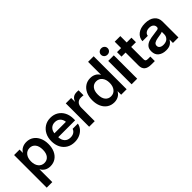

<svg xmlns="http://www.w3.org/2000/svg" viewBox="112 -1761 2995 2995"><g transform="rotate(-45 1609.5 -263.5)"><path d="M54.7 204.1V-515.6H175.8V-443.8H177.2Q201.7 -484.9 242.7 -505.4Q283.7 -525.9 333.5 -525.9Q399.9 -525.9 450 -491.9Q500 -458 528.1 -397.7Q556.2 -337.4 556.2 -258.3Q556.2 -177.7 528.6 -117.4Q501 -57.1 450.7 -23.4Q400.4 10.3 333 10.3Q282.2 10.3 242.9 -11.7Q203.6 -33.7 179.2 -77.6H177.7V204.1ZM304.2 -92.8Q361.3 -92.8 396.5 -135.5Q431.6 -178.2 431.6 -258.3Q431.6 -337.9 396.5 -380.9Q361.3 -423.8 304.2 -423.8Q243.7 -423.8 207.3 -378.7Q170.9 -333.5 170.9 -258.3Q170.9 -183.1 207.3 -137.9Q243.7 -92.8 304.2 -92.8Z M869.1 11.7Q792 11.7 735.4 -22.9Q678.7 -57.6 648.2 -118.4Q617.7 -179.2 617.7 -257.3Q617.7 -335.9 649.2 -396.7Q680.7 -457.5 736.3 -492.4Q792 -527.3 864.3 -527.3Q938.5 -527.3 994.1 -493.2Q1049.8 -459 1080.6 -398.7Q1111.3 -338.4 1111.3 -259.3V-225.6H738.3Q740.7 -162.6 775.4 -124Q810.1 -85.4 872.1 -85.4Q918.5 -85.4 948.7 -105.7Q979 -126 989.7 -159.2H1105Q1095.2 -108.9 1062.3 -70.3Q1029.3 -31.7 979.5 -10Q929.7 11.7 869.1 11.7ZM739.3 -310.5H993.2Q987.3 -365.7 953.4 -397.7Q919.4 -429.7 866.2 -429.7Q812.5 -429.7 779.1 -397.7Q745.6 -365.7 739.3 -310.5Z M1194.8 0V-515.6H1313.5V-430.2H1314.9Q1329.1 -474.1 1359.6 -497.3Q1390.1 -520.5 1439.9 -520.5Q1452.6 -520.5 1462.6 -519.8Q1472.7 -519 1480 -518.6V-409.2Q1473.1 -410.2 1456.5 -411.6Q1439.9 -413.1 1421.9 -413.1Q1377.9 -413.1 1347.9 -382.8Q1317.9 -352.5 1317.9 -292V0Z M1743.7 10.3Q1676.3 10.3 1626 -23.4Q1575.7 -57.1 1548.1 -117.4Q1520.5 -177.7 1520.5 -258.3Q1520.5 -337.4 1548.3 -397.7Q1576.2 -458 1626.5 -491.9Q1676.8 -525.9 1742.7 -525.9Q1793 -525.9 1833 -505.4Q1873 -484.9 1897.9 -442.4H1898.9V-727.5H2022V0H1900.9V-78.6H1899.9Q1875.5 -33.7 1834.7 -11.7Q1793.9 10.3 1743.7 10.3ZM1772.5 -92.8Q1833 -92.8 1869.4 -137.9Q1905.8 -183.1 1905.8 -258.3Q1905.8 -333.5 1869.4 -378.7Q1833 -423.8 1772.5 -423.8Q1715.3 -423.8 1680.2 -380.9Q1645 -337.9 1645 -258.3Q1645 -178.2 1680.2 -135.5Q1715.3 -92.8 1772.5 -92.8Z M2131.3 0V-515.6H2254.4V0ZM2192.9 -592.3Q2161.1 -592.3 2140.1 -612.5Q2119.1 -632.8 2119.1 -662.6Q2119.1 -692.4 2140.1 -712.4Q2161.1 -732.4 2192.9 -732.4Q2224.1 -732.4 2245.1 -712.4Q2266.1 -692.4 2266.1 -662.6Q2266.1 -632.8 2245.1 -612.5Q2224.1 -592.3 2192.9 -592.3Z M2643.6 -515.6V-416.5H2538.6V-147.9Q2538.6 -120.1 2549.8 -109.6Q2561 -99.1 2590.8 -99.1H2643.6V0H2569.3Q2490.7 0 2452.9 -31.7Q2415 -63.5 2415 -129.9V-416.5H2325.2V-515.6H2415V-656.2H2538.6V-515.6Z M2889.6 8.3Q2812.5 8.3 2762 -30.5Q2711.4 -69.3 2711.4 -146.5Q2711.4 -205.1 2740 -237.1Q2768.6 -269 2814.7 -283.7Q2860.8 -298.3 2914.1 -303.7Q2985.8 -312 3014.2 -318.4Q3042.5 -324.7 3042.5 -351.1V-355Q3042.5 -388.2 3017.3 -409.2Q2992.2 -430.2 2948.2 -430.2Q2903.3 -430.2 2875.2 -409.2Q2847.2 -388.2 2844.7 -355.5H2726.1Q2730.5 -432.1 2790 -479Q2849.6 -525.9 2950.7 -525.9Q3051.3 -525.9 3107.9 -479Q3164.6 -432.1 3164.6 -351.6V0H3043.5V-72.8H3041.5Q3022.9 -38.6 2987.8 -15.1Q2952.6 8.3 2889.6 8.3ZM2919.9 -83Q2980.5 -83 3011.7 -114.5Q3043 -146 3043 -190.9V-246.6Q3031.7 -239.3 2999.5 -233.2Q2967.3 -227.1 2929.2 -221.2Q2889.6 -215.3 2860.6 -199Q2831.5 -182.6 2831.5 -147.5Q2831.5 -117.2 2855.5 -100.1Q2879.4 -83 2919.9 -83Z"/></g></svg>

Font: Inter Display SemiBold
Style: Regular
Weight: 600
Designer: Rasmus Andersson
Foundry: rsms
Version: Version 4.001;git-9221beed3